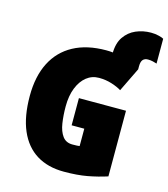

<svg xmlns="http://www.w3.org/2000/svg" viewBox="-129 -988 962 1099"><g transform="rotate(15 352.5 -439.0)"><path d="M630 -888Q654 -888 676 -882.5Q698 -877 705 -872V-725Q696 -728 682 -731.5Q668 -735 652 -735Q633 -735 622.5 -723.5Q612 -712 612 -684V-666L543 -524Q521 -538 485 -549.5Q449 -561 409 -561Q367 -561 335 -535.5Q303 -510 284.5 -463.5Q266 -417 266 -354Q266 -301 273 -255Q280 -209 300.5 -181Q321 -153 359 -153Q377 -153 385.5 -153.5Q394 -154 402 -155V-258H327V-419H606V-30Q550 -12 491 -1Q432 10 352 10Q257 10 190 -31.5Q123 -73 87.5 -155Q52 -237 52 -359Q52 -475 93.5 -556.5Q135 -638 214.5 -681Q294 -724 408 -724Q418 -724 427.5 -723.5Q437 -723 447 -722V-714Q447 -776 473 -814Q499 -852 540.5 -870Q582 -888 630 -888Z"/></g></svg>

Font: Noto Sans Display Black
Style: Regular
Weight: 900
Designer: Monotype Design Team
Foundry: Monotype Imaging Inc.
Version: Version 2.003